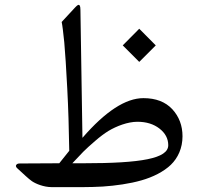

<svg xmlns="http://www.w3.org/2000/svg" viewBox="-20 -769 824 789"><path d="M484.4 -582.5 552.2 -514.6 620.1 -582.5 552.2 -650.9ZM310.5 -728.5C310.5 -746.1 306.6 -749 303.2 -749C301.3 -749 298.3 -748.5 288.6 -738.3L233.4 -678.7C236.3 -666 239.7 -638.2 244.1 -595.2C248 -551.8 252 -489.3 256.3 -406.7C260.7 -324.2 263.2 -238.8 264.6 -149.4L223.6 -98.1L61 -97.2C47.4 -97.2 45.4 -89.4 45.4 -86.9C45.4 -84 46.9 -81.1 50.3 -78.1L85.9 -45.4C95.2 -36.6 104 -29.8 111.3 -24.4C126 -14.2 159.2 0 192.9 0H319.3C348.1 0 376 -1 402.3 -2.4C454.6 -5.9 514.2 -14.2 561 -27.8C607.9 -41 652.8 -63.5 682.1 -91.8C711.4 -120.1 730 -160.6 730 -209C730 -252.9 715.8 -290 688 -320.3C659.7 -350.6 620.1 -365.7 569.3 -365.7C496.6 -365.7 413.1 -311.5 318.8 -202.6ZM277.3 -98.1C295.4 -117.7 310.5 -133.3 322.3 -145.5C334 -157.2 350.1 -171.9 370.6 -189.5C390.6 -207 409.2 -220.7 425.8 -231C458.5 -250.5 504.4 -268.6 544.9 -268.6C581.1 -268.6 611.3 -259.3 635.3 -240.7C659.2 -222.2 671.4 -199.2 671.4 -172.4C671.4 -117.7 561 -98.1 322.8 -98.1Z"/></svg>

Font: Parastoo
Style: Regular
Weight: 400
Foundry: Saber Rastikerdar (saber.rastikerdar@gmail.com)
Version: Version 2.0.1